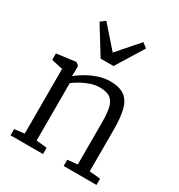

<svg xmlns="http://www.w3.org/2000/svg" viewBox="-199 -991 1045 1123"><g transform="rotate(30 323.5 -430.0)"><path d="M106.5 -50V-487L30 -504V-547.5L155.5 -564H160L178.5 -548.5V-504.5L177.5 -479Q199 -498 233.8 -518.2Q268.5 -538.5 308.8 -552Q349 -565.5 386.5 -565.5Q451.5 -565.5 485.8 -540.2Q520 -515 533 -463.2Q546 -411.5 546 -332V-49L620 -42V0H398.5V-42L465.5 -49V-333Q465.5 -390.5 457.5 -428.5Q449.5 -466.5 425.5 -485.2Q401.5 -504 353.5 -504Q324.5 -504 294 -494.2Q263.5 -484.5 235.5 -469Q207.5 -453.5 187 -437.5V-50L259 -42V0H39.5V-42ZM271.5 -652 158 -836 190 -860.5 315 -718 440 -860.5 472 -836 358.5 -652Z"/></g></svg>

Font: Merriweather 24pt Light
Style: Regular
Weight: 300
Designer: Eben Sorkin
Foundry: Eben Sorkin
Version: Version 2.100